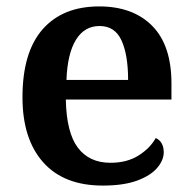

<svg xmlns="http://www.w3.org/2000/svg" viewBox="-20 -568 599 598"><path d="M300 10Q179 10 114.5 -62.5Q50 -135 50 -265Q50 -405 112.5 -476.5Q175 -548 289 -548Q394 -548 454 -487.5Q514 -427 514 -308V-258H185Q187 -155 222.5 -108Q258 -61 324 -61Q376 -61 412 -84Q448 -107 465 -138Q477 -133 483.5 -121.5Q490 -110 490 -94Q490 -69 469.5 -45Q449 -21 407 -5.5Q365 10 300 10ZM379 -319Q379 -397 358.5 -442Q338 -487 290 -487Q243 -487 216.5 -444Q190 -401 187 -319Z"/></svg>

Font: Noto Nastaliq Urdu SemiBold
Style: Regular
Weight: 600
Version: Version 3.007